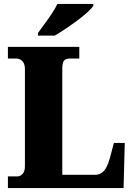

<svg xmlns="http://www.w3.org/2000/svg" viewBox="-20 -951 676 971"><path d="M20 0V-59H70Q82 -59 94 -71.5Q106 -84 106 -109V-602Q106 -629 93 -642Q80 -655 62 -655H20V-714H381V-655H335Q310 -655 302.5 -642.5Q295 -630 295 -604V-67H462Q487 -67 505 -86Q523 -105 536 -153L556 -228H611L605 0ZM172 -784Q186 -804 205 -829.5Q224 -855 242 -882Q260 -909 270 -931H452V-921Q443 -908 421 -888Q399 -868 370 -846.5Q341 -825 311 -805Q281 -785 257 -771H172Z"/></svg>

Font: Noto Serif Lao SemiCondensed Black
Style: Regular
Weight: 900
Width: 4
Designer: Monotype Design Team
Foundry: Monotype Imaging Inc.
Version: Version 2.003; ttfautohint (v1.8.4.7-5d5b)